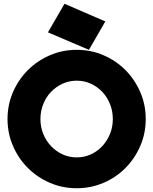

<svg xmlns="http://www.w3.org/2000/svg" viewBox="-20 -983 815 1021"><path d="M20 -350Q20 -426 49 -493Q78 -560 128 -610Q178 -660 245 -689Q312 -718 388 -718Q464 -718 531 -689Q598 -660 647.5 -610Q697 -560 726 -493Q755 -426 755 -350Q755 -274 726 -207Q697 -140 647.5 -90Q598 -40 531 -11Q464 18 388 18Q312 18 245 -11Q178 -40 128 -90Q78 -140 49 -207Q20 -274 20 -350ZM195 -350Q195 -308 210 -271Q225 -234 251.5 -206Q278 -178 313 -162Q348 -146 388 -146Q428 -146 463 -162Q498 -178 524 -206Q550 -234 565 -271Q580 -308 580 -350Q580 -392 565 -429.5Q550 -467 524 -494.5Q498 -522 463 -538Q428 -554 388 -554Q348 -554 313 -538Q278 -522 251.5 -494.5Q225 -467 210 -429.5Q195 -392 195 -350ZM235 -811 323 -963 540 -869 453 -718Z"/></svg>

Font: Aoudax Cyrillic
Style: Regular
Weight: 400
Designer: William Zhang
Foundry: William Zhang
Version: Version 1.00 June 4, 2021, initial release